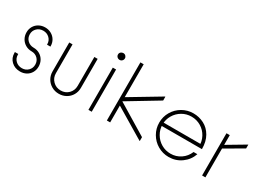

<svg xmlns="http://www.w3.org/2000/svg" viewBox="-28 -1356 2739 2020"><g transform="rotate(30 1342.0 -346.0)"><path d="M60 -131V-140H101V-131Q101 -87 131.5 -58Q162 -29 208 -29Q252 -29 282 -58.5Q312 -88 312 -131Q312 -176 282.5 -205Q253 -234 208 -234Q167 -234 133.5 -253.5Q100 -273 81 -306.5Q62 -340 62 -382Q62 -422 81 -454.5Q100 -487 133.5 -505.5Q167 -524 208 -524Q249 -524 282.5 -505.5Q316 -487 335.5 -454.5Q355 -422 355 -382V-376H314V-382Q314 -425 283.5 -454.5Q253 -484 208 -484Q163 -484 132.5 -454.5Q102 -425 102 -382Q102 -337 132.5 -307.5Q163 -278 208 -278Q249 -278 282 -259Q315 -240 334 -206.5Q353 -173 353 -131Q353 -90 334 -57.5Q315 -25 282 -7Q249 11 208 11Q144 11 102 -28.5Q60 -68 60 -131Z M505 -161V-513H545V-163Q545 -107 583.5 -68.5Q622 -30 678 -30Q735 -30 772.5 -68Q810 -106 810 -163V-513H850V-161Q850 -113 827.5 -74Q805 -35 765.5 -12.5Q726 10 678 10Q630 10 590.5 -12.5Q551 -35 528 -74Q505 -113 505 -161Z M1074 -513V0H1034V-513ZM1012 -661Q1012 -678 1024.5 -689.5Q1037 -701 1055 -701Q1072 -701 1084 -689Q1096 -677 1096 -661Q1096 -643 1084 -631Q1072 -619 1055 -619Q1037 -619 1024.5 -631Q1012 -643 1012 -661Z M1274 -219V-292L1663 -525L1666 -523V-478L1298 -256L1666 -33V12L1663 14ZM1258 -706H1298V0H1258Z M1746 -257Q1746 -329 1781.5 -389.5Q1817 -450 1878 -485.5Q1939 -521 2011 -521Q2080 -521 2140.5 -490Q2201 -459 2238 -395Q2275 -331 2275 -239H1758V-279H2265L2234 -247Q2237 -310 2208 -364Q2179 -418 2126.5 -449.5Q2074 -481 2011 -481Q1950 -481 1898.5 -451Q1847 -421 1816.5 -369.5Q1786 -318 1786 -257Q1786 -196 1816.5 -144Q1847 -92 1898.5 -62Q1950 -32 2011 -32Q2079 -32 2133.5 -69Q2188 -106 2214 -169H2260Q2233 -90 2165 -41Q2097 8 2011 8Q1939 8 1878 -27.5Q1817 -63 1781.5 -124Q1746 -185 1746 -257Z M2415 -513H2455V-395L2674 -525V-478L2455 -350V0H2415Z"/></g></svg>

Font: Lineal Thin
Style: Regular
Weight: 200
Designer: Created by Frank Adebiaye with contributions from Anton Moglia & Ariel Martín Pérez
Created by Frank ADEBIAYE with FontF
Foundry: Velvetyne Type Foundry
Version: Version 2.000;Glyphs 3.2 (3227)